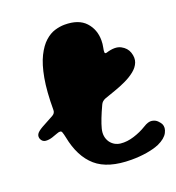

<svg xmlns="http://www.w3.org/2000/svg" viewBox="-147 -930 971 1061"><g transform="rotate(-20 338.5 -400.0)"><path d="M445 14Q308 14 238.5 -46.5Q169 -107 146 -226Q142 -246 137 -259.5Q132 -273 107 -263Q95 -258 74.5 -251.5Q54 -245 35.5 -246.5Q17 -248 8 -267Q2 -283 9.5 -296Q17 -309 45 -325L115 -363Q133 -373 133 -391Q133 -501 146.5 -576Q160 -651 183.5 -698Q207 -745 235.5 -770.5Q264 -796 294 -805Q324 -814 352 -814Q434 -814 474 -770.5Q514 -727 514 -663Q514 -642 510 -623.5Q506 -605 506.5 -595.5Q507 -586 518 -589Q572 -606 604 -589Q636 -572 646 -542Q657 -509 647 -483.5Q637 -458 612 -438Q587 -418 554 -402.5Q521 -387 487.5 -375.5Q454 -364 426 -354Q405 -346 397 -328Q361 -251 349 -204.5Q337 -158 361 -124Q383 -95 419.5 -91Q456 -87 497.5 -100Q539 -113 573 -134Q603 -153 623.5 -149.5Q644 -146 656 -133.5Q668 -121 672 -113Q683 -90 668 -61.5Q653 -33 609 -13Q578 0 535.5 7Q493 14 445 14Z"/></g></svg>

Font: Matemasie
Style: Regular
Weight: 400
Designer: Adam Yeo
Version: Version 1.001; ttfautohint (v1.8.4.7-5d5b)